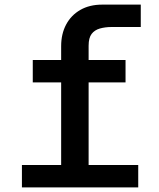

<svg xmlns="http://www.w3.org/2000/svg" viewBox="-20 -812 690 832"><path d="M245 0V-612Q245 -665 266.5 -705.5Q288 -746 328 -769Q368 -792 423 -792H590V-695H464Q436 -695 413 -688.5Q390 -682 377 -665Q364 -648 364 -614V0ZM122 -455V-552H524V-455ZM75 0V-97H579V0Z"/></svg>

Font: Azeret Mono Thin Medium
Style: Regular
Weight: 500
Version: Version 1.002